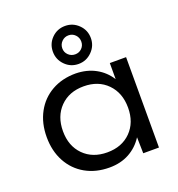

<svg xmlns="http://www.w3.org/2000/svg" viewBox="-138 -875 926 998"><g transform="rotate(-20 325.0 -375.5)"><path d="M486 -89Q456 -42 408.5 -16Q361 10 299 10Q224 10 166.5 -22.5Q109 -55 77 -114Q45 -173 45 -250Q45 -327 77 -386Q109 -445 166.5 -477.5Q224 -510 299 -510Q361 -509 408.5 -483Q456 -457 485 -411V-500H575V0H488ZM495 -250Q495 -332 445.5 -382.5Q396 -433 315 -433Q234 -433 184.5 -382.5Q135 -332 135 -250Q135 -168 184.5 -118Q234 -68 315 -68Q396 -68 445.5 -118Q495 -168 495 -250ZM227 -656Q227 -700 257.5 -730.5Q288 -761 332 -761Q375 -761 406 -730.5Q437 -700 437 -656Q437 -613 406 -582Q375 -551 332 -551Q288 -551 257.5 -582Q227 -613 227 -656ZM384 -656Q384 -678 369 -693.5Q354 -709 332 -709Q310 -709 294.5 -693.5Q279 -678 279 -656Q279 -634 294.5 -619Q310 -604 332 -604Q354 -604 369 -619Q384 -634 384 -656Z"/></g></svg>

Font: Goli
Style: Regular
Weight: 400
Designer: jaikishan Patel
Foundry: MagicType
Version: Version 1.000